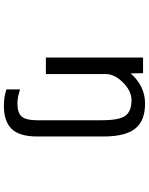

<svg xmlns="http://www.w3.org/2000/svg" viewBox="97 -672 805 1040"><g transform="rotate(90 500.0 -152.5)"><path d="M522.5 -461.9Q473.6 -461.9 427.7 -416Q381.8 -370.1 381.8 -323.2V2H292V-524.4H377L377.9 -457Q446.3 -535.2 542 -535.2Q634.8 -535.2 677.2 -481.9Q719.7 -428.7 719.7 -310.5V50.8Q719.7 144.5 679.2 187Q638.7 229.5 551.8 229.5Q506.8 229.5 464.8 215.8V141.6Q505.9 156.2 542 156.2Q591.8 156.2 611.8 132.8Q631.8 109.4 631.8 50.8V-300.8Q631.8 -395.5 607.4 -428.7Q583 -461.9 522.5 -461.9Z"/></g></svg>

Font: GenEi Gothic M Regular
Style: Regular
Weight: 400
Designer: o_tamon (Modified); [Source Han Sans]
Ryoko NISHIZUKA  (kana & ideographs); Paul D. Hunt (Latin, Greek & Cyrillic); Wenl
Version: Version 1.1a;Original Version 1.004